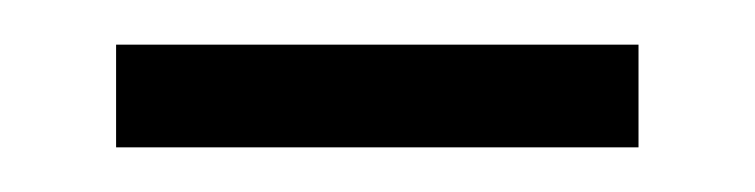

<svg xmlns="http://www.w3.org/2000/svg" viewBox="-20 -707 338 86"><path d="M266 -641H32V-687H266Z"/></svg>

Font: Zen Kaku Gothic Antique
Style: Regular
Weight: 400
Designer: Yoshimichi Ohira
Foundry: Positype
Version: Version 1.001